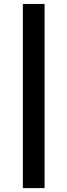

<svg xmlns="http://www.w3.org/2000/svg" viewBox="-20 -757 344 980"><path d="M96.7 203.1H207.5V-736.8H96.7Z"/></svg>

Font: Roboto Flex
Style: wght 600 wdth 100 opsz 14.0 GRAD 0.00 slnt 0.00 XTRA 468 XOPQ 96 YOPQ 79 YTLC 514 YTUC 712 YTAS 750 YTDE -203.00 YTFI 738
Weight: 600
Designer: Berlow after Robertson
Foundry: Google
Version: Version 3.100